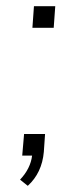

<svg xmlns="http://www.w3.org/2000/svg" viewBox="-20 -504 252 622"><path d="M85 -414 90 -484H159L154 -414ZM52 0 58 -70H126L122 -12Q116 56 70 98L45 78Q79 42 84 0Z"/></svg>

Font: Iunito ExtraLight
Style: Italic
Weight: 200
Italic angle: -4.541°
Designer: Vernon Adams
Foundry: Vernon Adams
Version: Version 2.001;November 30, 2019;FontCreator 12.0.0.2547 64-b